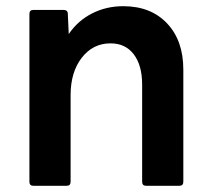

<svg xmlns="http://www.w3.org/2000/svg" viewBox="-20 -600 683 620"><path d="M88 0Q75 0 75 -13V-555Q75 -568 88 -568H185Q199 -568 199 -555L202 -490Q231 -533 277 -556.5Q323 -580 378 -580Q467 -580 519.5 -524.5Q572 -469 572 -375V-13Q572 0 559 0H452Q439 0 439 -13V-327Q439 -389 412 -424.5Q385 -460 337 -460Q280 -460 244 -413.5Q208 -367 208 -293V-13Q208 0 195 0Z"/></svg>

Font: LINE Seed Sans TH
Style: Bold
Weight: 700
Designer: Dalton Maag Ltd | Thai characters by Cadson Demak Co.,Ltd.
Foundry: Dalton Maag Ltd
Version: Version 1.002